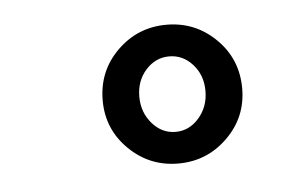

<svg xmlns="http://www.w3.org/2000/svg" viewBox="-29 -601 408 266"><g transform="rotate(-5 174.5 -467.5)"><path d="M210 -371Q170 -371 141.5 -399Q113 -427 113 -467Q113 -508 141.5 -536Q170 -564 210 -564Q250 -564 278.5 -536Q307 -508 307 -467Q307 -427 278.5 -399Q250 -371 210 -371ZM210 -415Q229 -415 242.5 -430.5Q256 -446 256 -468Q256 -490 242.5 -505Q229 -520 210 -520Q191 -520 177.5 -505Q164 -490 164 -468Q164 -446 177.5 -430.5Q191 -415 210 -415Z"/></g></svg>

Font: Praise
Style: Regular
Weight: 400
Designer: Robert E. Leuschke
Foundry: Robert E. Leuschke
Version: Version 1.100; ttfautohint (v1.8.3)